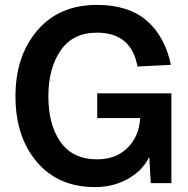

<svg xmlns="http://www.w3.org/2000/svg" viewBox="-20 -746 766 782"><path d="M367 16Q217 16 130 -86.5Q43 -189 43 -354Q43 -518 132 -622Q221 -726 374 -726Q504 -726 578 -661.5Q652 -597 676 -482L540 -475Q515 -613 375 -613Q277 -613 227 -540.5Q177 -468 177 -354Q177 -237 227 -167Q277 -97 376 -97Q453 -97 500 -144.5Q547 -192 551 -265H376V-366H678V0H594L588 -107Q561 -51 501 -17.5Q441 16 367 16Z"/></svg>

Font: Txt Sans SemiBold
Style: Regular
Weight: 600
Designer: Open Source
Foundry: XRLN
Version: Version 1.0